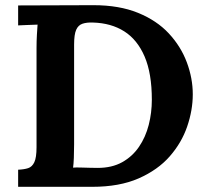

<svg xmlns="http://www.w3.org/2000/svg" viewBox="-20 -721 799 741"><path d="M50 -66Q73 -67 88.5 -72Q104 -77 112.5 -95Q121 -113 121 -153V-536Q121 -563 122.5 -588Q124 -613 125 -626Q109 -625 85 -624.5Q61 -624 50 -623V-700L341 -701Q440 -701 512.5 -671.5Q585 -642 631.5 -592Q678 -542 701 -480.5Q724 -419 724 -357Q724 -296 702.5 -233Q681 -170 635 -117.5Q589 -65 515 -32.5Q441 0 336 0H50ZM266 -164Q266 -137 265 -112Q264 -87 262 -74Q272 -75 289.5 -74.5Q307 -74 326 -73.5Q345 -73 357 -73Q412 -73 451.5 -95Q491 -117 516.5 -154.5Q542 -192 554 -239Q566 -286 566 -336Q566 -438 538 -503Q510 -568 459.5 -600Q409 -632 339 -634Q315 -635 298.5 -629.5Q282 -624 274 -606Q266 -588 266 -549Z"/></svg>

Font: Lora
Style: Weight 700
Weight: 700
Designer: Olga Karpushina, Alexei Vanyashin (Cyrillic)
Foundry: Cyreal
Version: Version 3.001